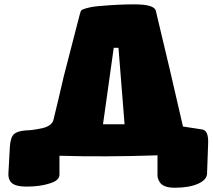

<svg xmlns="http://www.w3.org/2000/svg" viewBox="-20 -735 990 891"><path d="M507.8 -513.2 458 -158.2H558.1L529.8 -513.2ZM710.9 81.1V-14.2Q466.8 -5.9 255.9 -12.2V75.2Q255.9 103 210.9 116.2Q166 130.9 104 130.9Q45.9 130.9 29.8 108.9Q17.6 93.8 19 69.8L25.9 -55.2Q28.8 -98.1 44.9 -112.5Q61 -127 100.1 -129.9Q126.5 -129.9 171.9 -139.2Q216.8 -148.4 227.1 -174.8L251 -273.9Q273.9 -377.9 306.2 -498Q317.9 -543 330.8 -593.3Q343.8 -643.6 348.9 -663.1Q354 -682.6 356 -685.1Q358.4 -690.9 385.5 -698Q412.6 -705.1 442.9 -707Q528.8 -714.8 603 -714.8Q695.8 -714.8 703.1 -685.1Q770.5 -405.3 829.1 -147.9Q878.9 -139.6 920.9 -133.8Q948.7 -126.5 945.8 -66.9L940.9 68.8Q940.9 99.1 899.2 117.7Q857.4 136.2 791 136.2Q739.3 136.2 722.2 111.8Q710.9 93.3 710.9 81.1Z"/></svg>

Font: GGS TheRock Black
Style: Regular
Weight: 900
Designer: Rodrigo Fuenzalida (2012); Goodgame Studios (2014)
Foundry: Rodrigo Fuenzalida,2012;  GGS,2014
Version: Version 1.002 | FøM Mod